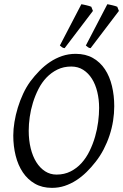

<svg xmlns="http://www.w3.org/2000/svg" viewBox="-20 -889 592 924"><path d="M457 -369.1Q457 -410.2 448.2 -446.5Q439.5 -482.9 422.4 -510Q405.3 -537.1 380.4 -553Q355.5 -568.8 323.2 -568.8Q286.1 -568.8 256.6 -554.4Q227.1 -540 204.1 -516.1Q181.2 -492.2 165 -460.4Q148.9 -428.7 138.4 -394.5Q127.9 -360.4 123 -325.4Q118.2 -290.5 118.2 -259.8Q118.2 -214.4 127.7 -175.5Q137.2 -136.7 154.8 -108.6Q172.4 -80.6 197 -64.7Q221.7 -48.8 252 -48.8Q289.6 -48.8 319.6 -64Q349.6 -79.1 372.3 -104.2Q395 -129.4 411.1 -162.4Q427.2 -195.3 437.5 -231Q447.8 -266.6 452.4 -302.5Q457 -338.4 457 -369.1ZM529.8 -377.9Q529.8 -343.3 524.2 -307.6Q518.6 -272 507.1 -237.3Q495.6 -202.6 478.8 -170.2Q461.9 -137.7 439.9 -109.9Q419.4 -83.5 396.2 -60.8Q373 -38.1 346.9 -21.2Q320.8 -4.4 291.7 5.4Q262.7 15.1 230 15.1Q183.1 15.1 148.2 -4.9Q113.3 -24.9 90.1 -59.3Q66.9 -93.8 55.4 -139.6Q43.9 -185.5 43.9 -236.8Q43.9 -267.6 49.6 -302Q55.2 -336.4 65.7 -370.8Q76.2 -405.3 91.3 -437.7Q106.4 -470.2 126 -497.1Q146.5 -524.4 170.2 -548.6Q193.8 -572.8 220.9 -590.8Q248 -608.9 278.8 -619.4Q309.6 -629.9 344.2 -629.9Q392.1 -629.9 427.2 -609.9Q462.4 -589.8 485.1 -555.4Q507.8 -521 518.8 -475.1Q529.8 -429.2 529.8 -377.9ZM291 -657.2Q283.7 -658.2 279.3 -661.1Q274.9 -664.1 268.1 -669.9L371.6 -868.7Q376.5 -867.7 383.1 -866.5Q389.6 -865.2 396.5 -863.5Q403.3 -861.8 409.4 -860.1Q415.5 -858.4 419.4 -856.4L427.2 -836.4ZM416 -657.2Q408.7 -658.2 404.3 -661.1Q399.9 -664.1 393.1 -669.9L496.6 -868.7Q501.5 -867.7 508.1 -866.5Q514.6 -865.2 521.5 -863.5Q528.3 -861.8 534.4 -860.1Q540.5 -858.4 544.4 -856.4L552.2 -836.4Z"/></svg>

Font: Gentium Plus Eur
Style: Italic
Weight: 400
Italic angle: -8°
Designer: J. Victor Gaultney, Annie Olsen, Iska Routamaa, Becca Hirsbrunner
Foundry: SIL International
Version: Version 5.000